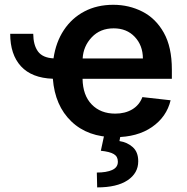

<svg xmlns="http://www.w3.org/2000/svg" viewBox="-20 -573 796 817"><path d="M468.8 10.7Q353.3 10.7 283.6 -56.3Q213.8 -123.2 204.9 -237.9Q115.1 -241.1 69.2 -291Q23.4 -340.9 23.4 -429.3H121.4Q121.8 -381.4 141.5 -354.2Q161.2 -327.1 207.7 -324.6Q217.7 -393.5 251.6 -444.8Q285.5 -496.1 339.1 -524.3Q392.8 -552.6 462 -552.6Q529.1 -552.6 585.9 -523.6Q642.8 -494.7 677 -433.8Q711.3 -372.9 711.3 -277V-237.6H331.3Q332.4 -167.6 370.2 -128.6Q408 -89.5 470.5 -89.5Q512.1 -89.5 542.4 -107.4Q572.8 -125.4 585.9 -159.8L706 -146.3Q688.9 -75.3 626.6 -32.3Q564.3 10.7 468.8 10.7ZM588.1 -324.2Q587.7 -380 553.4 -416.2Q519.2 -452.4 463.8 -452.4Q406.2 -452.4 370.4 -414.4Q334.5 -376.4 331.7 -324.2ZM393.5 224.4 392 161.2Q432.9 161.2 457 150.4Q481.2 139.6 481.5 116.1V114.3Q481.5 93 464.3 82.7Q447.1 72.4 409.1 68.5L424.4 -2.8H494L488.3 27.3Q521.7 32.3 544.9 53.1Q568.2 73.9 568.2 112.9V113.6Q568.2 163.7 522.9 194.1Q477.6 224.4 393.5 224.4Z"/></svg>

Font: Linik Sans SemiBold
Style: Regular
Weight: 600
Designer: Rasmus Andersson (font), Cristiano Sobral (main changes)
Foundry: rsms
Version: Version 3.018;June 1, 2022;FontCreator 14.0.0.2814 64-bit; t